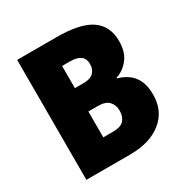

<svg xmlns="http://www.w3.org/2000/svg" viewBox="-163 -852 961 990"><g transform="rotate(-30 317.0 -357.0)"><path d="M305 -714Q448 -714 511.5 -669Q575 -624 575 -536Q575 -469 542.5 -429.5Q510 -390 470 -379V-374Q502 -365 529 -346.5Q556 -328 572.5 -294.5Q589 -261 589 -209Q589 -112 519.5 -56Q450 0 331 0H71V-714ZM307 -439Q349 -439 367.5 -458Q386 -477 386 -509Q386 -571 303 -571H256V-439ZM256 -300V-146H315Q360 -146 379 -167Q398 -188 398 -224Q398 -256 378.5 -278Q359 -300 312 -300Z"/></g></svg>

Font: Noto Sans Bengali SemiCondensed Black
Style: Regular
Weight: 900
Width: 4
Designer: Joana Ranito - Universal Thirst; Jelle Bosma - Monotype Design Team
Foundry: Universal Thirst ehf.
Version: Version 3.000; ttfautohint (v1.8.4.7-5d5b)